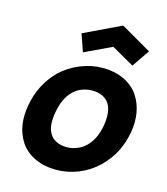

<svg xmlns="http://www.w3.org/2000/svg" viewBox="-122 -921 898 1031"><g transform="rotate(15 326.5 -405.0)"><path d="M412.5 -702 262.5 -631 229 -728 434.5 -826 604 -728 537.5 -631ZM85.5 -78Q31 -161.5 53 -281Q74 -401 157.5 -484.5Q204 -528.5 265.5 -553.5Q326.5 -578 389.5 -578Q421 -578 450.5 -572Q480 -566 505.8 -554Q531.5 -542 552.5 -524.5Q573.5 -507 588.5 -484.5Q643.5 -401 623 -281Q611.5 -221 586.5 -172Q561.5 -123 516.5 -78Q468.5 -32.5 409 -8.5Q349.5 15.5 284.5 15.5Q253 15.5 223.5 9.5Q194 3.5 168.2 -8.5Q142.5 -20.5 121.5 -38Q100.5 -55.5 85.5 -78ZM461.5 -399Q448 -422 423.2 -434Q398.5 -446 365.5 -446Q333.5 -446 304.2 -434Q275 -422 255 -399Q216.5 -358 203 -281Q189.5 -205 213.5 -164.5Q226 -141.5 251.5 -129Q277 -116.5 308.5 -116.5Q340 -116.5 369.5 -129Q399 -141.5 420 -164.5Q459.5 -206 473 -281Q485.5 -357.5 461.5 -399Z"/></g></svg>

Font: Russisch Sans ExtraBold
Style: Italic
Weight: 800
Width: 4
Italic angle: -10°
Designer: Michael Sharanda (font) & Cristiano Sobral (main changes)
Foundry: Michael Sharanda
Version: Version 2.00;September 8, 2020;FontCreator 13.0.0.2681 64-bi